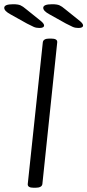

<svg xmlns="http://www.w3.org/2000/svg" viewBox="-31 -884 412 906"><path d="M128 2Q98 2 100 -16L171 -684Q173 -702 202 -702H210Q241 -702 239 -684L169 -16Q167 2 136 2ZM155 -752Q140 -752 128.5 -757Q117 -762 96 -773L19 -816Q-11 -832 -11 -847Q-11 -864 31 -864Q54 -864 65.5 -859Q77 -854 92 -841L163 -784Q177 -772 177 -764Q177 -752 155 -752ZM339 -752Q324 -752 312.5 -757Q301 -762 280 -773L203 -816Q173 -832 173 -847Q173 -864 215 -864Q238 -864 249.5 -859Q261 -854 276 -841L347 -784Q361 -772 361 -764Q361 -752 339 -752Z"/></svg>

Font: Asap Expanded Expanded Light
Style: Italic
Weight: 300
Width: 7
Italic angle: -6°
Designer: Pablo Cosgaya
Foundry: Omnibus-Type
Version: Version 3.001; ttfautohint (v1.8.4.7-5d5b)